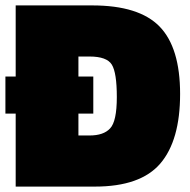

<svg xmlns="http://www.w3.org/2000/svg" viewBox="-21 -690 702 710"><path d="M-1 -270V-407H37V-670H320Q493 -670 569 -592Q645 -514 645 -342.5Q645 -171 572 -85.5Q499 0 330 0H37V-270ZM310 -481H269V-407H324V-270H269V-189H310Q362 -189 386 -215Q411 -241 411 -331Q411 -421 392.5 -451Q374 -481 310 -481Z"/></svg>

Font: Titillium Web
Style: Black
Weight: 900
Version: Version 1.001;PS 35.000;hotconv 1.0.70;makeotf.lib2.5.55311